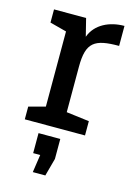

<svg xmlns="http://www.w3.org/2000/svg" viewBox="-112 -569 589 844"><g transform="rotate(15 182.5 -147.5)"><path d="M347 -510C280 -510 217 -481 195 -420L175 -500H29V-440L105 -420V-78L30 -58V0H304V-65L200 -78V-285C200 -397 236 -419 347 -419ZM104 134H136L124 215H181L203 134V43H104Z"/></g></svg>

Font: Hermeneus One
Style: Regular
Weight: 400
Designer: Rodrigo Fuenzalida, Pablo Impallari
Foundry: Pablo Impallari, Rodrigo Fuenzalida
Version: Version 1.002